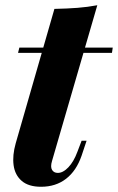

<svg xmlns="http://www.w3.org/2000/svg" viewBox="-20 -700 451 734"><path d="M411 -518 408 -498H49L54 -518ZM179 -85Q172 -62 179 -50.5Q186 -39 201 -39Q221 -39 241.5 -60.5Q262 -82 276 -120L292 -162H311L292 -105Q272 -47 232.5 -16.5Q193 14 137 14Q89 14 63 -8.5Q37 -31 32 -68.5Q27 -106 40 -152L188 -666Q237 -667 276 -670Q315 -673 352 -680Z"/></svg>

Font: Playfair Display ExtraBold
Style: Italic
Weight: 800
Italic angle: -14°
Designer: Claus Eggers Sørensen
Foundry: Claus Eggers Sørensen
Version: Version 1.203